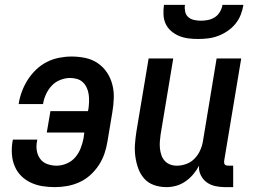

<svg xmlns="http://www.w3.org/2000/svg" viewBox="-20 -760 1040 788"><path d="M205 8Q179 8 154 4Q129 0 106.5 -10.5Q84 -21 67 -38Q50 -55 40.5 -77.5Q31 -100 29 -125.5Q27 -151 31 -177L33 -187H133L132 -181Q128 -161 131 -142Q134 -123 145 -108Q156 -93 174.5 -86.5Q193 -80 212 -80Q233 -80 254 -89Q275 -98 289 -114.5Q303 -131 311 -151.5Q319 -172 323 -193L326 -216H172L187 -304H341L343 -313Q345 -328 345.5 -343Q346 -358 344 -372.5Q342 -387 336 -400Q330 -413 320 -422.5Q310 -432 296 -436Q282 -440 267 -440Q248 -440 227.5 -432Q207 -424 192.5 -408.5Q178 -393 169 -373.5Q160 -354 157 -335V-333H57V-336Q61 -361 70.5 -386Q80 -411 94.5 -433.5Q109 -456 129 -475Q149 -494 173 -506Q197 -518 223 -523Q249 -528 274 -528Q303 -528 331 -522Q359 -516 381.5 -500.5Q404 -485 419 -462.5Q434 -440 441 -413Q448 -386 447 -357Q446 -328 441 -299L421 -179Q417 -154 408.5 -129Q400 -104 385 -81.5Q370 -59 350 -41Q330 -23 305.5 -12Q281 -1 255.5 3.5Q230 8 205 8Z M663 8Q636 8 612 -0.5Q588 -9 572 -27Q556 -45 547.5 -68.5Q539 -92 535.5 -117.5Q532 -143 534 -169Q536 -195 540 -221L590 -520H691L639 -207Q637 -193 636 -178.5Q635 -164 636.5 -150Q638 -136 642.5 -123Q647 -110 656 -100Q665 -90 678 -85Q691 -80 706 -80Q725 -80 744.5 -87Q764 -94 778.5 -109Q793 -124 801.5 -143Q810 -162 813 -181L869 -520H970L900 -100Q900 -96 900 -92Q900 -88 902.5 -85Q905 -82 909 -81Q913 -80 918 -80H937V8H903Q882 8 862.5 3.5Q843 -1 828 -12Q813 -23 804 -41Q795 -59 797 -80Q787 -61 773 -44.5Q759 -28 741 -15.5Q723 -3 703 2.5Q683 8 663 8ZM793 -600Q773 -600 753 -602.5Q733 -605 715 -612.5Q697 -620 682.5 -632.5Q668 -645 660 -662Q652 -679 651 -699.5Q650 -720 653 -740H739Q737 -726 740 -712Q743 -698 753 -689.5Q763 -681 777 -678Q791 -675 805 -675Q819 -675 834 -678Q849 -681 862 -689.5Q875 -698 883 -712Q891 -726 893 -740H979Q976 -720 968 -699.5Q960 -679 946 -662Q932 -645 913.5 -632.5Q895 -620 875 -612.5Q855 -605 834 -602.5Q813 -600 793 -600Z"/></svg>

Font: Iosevka Term Curly Semibold
Style: Italic
Weight: 600
Italic angle: -9°
Designer: Belleve Invis
Foundry: Belleve Invis
Version: Version 32.3.0